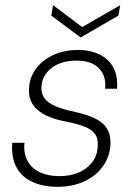

<svg xmlns="http://www.w3.org/2000/svg" viewBox="-20 -706 516 738"><path d="M201 12Q145 12 104 -7Q63 -26 43 -63.5Q23 -101 27 -157H74Q70 -117 85.5 -88Q101 -59 133 -44Q165 -29 208 -29Q249 -29 280.5 -42Q312 -55 332 -79.5Q352 -104 355 -136Q359 -170 346.5 -189Q334 -208 305.5 -219Q277 -230 233 -239Q199 -245 171.5 -256Q144 -267 125 -283Q106 -299 97.5 -321Q89 -343 92 -373Q96 -414 121 -445.5Q146 -477 187 -495.5Q228 -514 279 -514Q351 -514 393 -476Q435 -438 430 -365H384Q389 -414 360.5 -443.5Q332 -473 274 -473Q216 -473 180 -446Q144 -419 140 -378Q137 -354 146.5 -335.5Q156 -317 181.5 -303.5Q207 -290 250 -280Q284 -273 313.5 -263.5Q343 -254 364.5 -239.5Q386 -225 396.5 -201.5Q407 -178 404 -142Q399 -97 372 -62Q345 -27 301 -7.5Q257 12 201 12ZM442 -686 435 -646 290 -562 177 -646 184 -686 296 -602Z"/></svg>

Font: DM Sans 16pt ExtraLight
Style: Italic
Weight: 250
Italic angle: -10°
Version: Version 4.004;gftools[0.9.30]